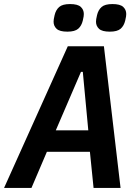

<svg xmlns="http://www.w3.org/2000/svg" viewBox="-49 -926 669 946"><path d="M412 0 394 -178H182L106 0H-29L285 -698H463L545 0ZM359 -572H350L226 -284H386ZM283 -770Q245 -770 230 -784Q215 -798 215 -819Q215 -824 216 -831.5Q217 -839 220 -851Q226 -877 242.5 -891.5Q259 -906 296 -906Q334 -906 349 -892Q364 -878 364 -857Q364 -852 363 -844.5Q362 -837 359 -825Q353 -799 336.5 -784.5Q320 -770 283 -770ZM492 -770Q454 -770 439 -784Q424 -798 424 -819Q424 -824 425 -831.5Q426 -839 429 -851Q435 -877 451.5 -891.5Q468 -906 505 -906Q543 -906 558 -892Q573 -878 573 -857Q573 -852 572 -844.5Q571 -837 568 -825Q562 -799 545.5 -784.5Q529 -770 492 -770Z"/></svg>

Font: IBM Plex Mono SemiBold
Style: Italic
Weight: 600
Italic angle: -9°
Monospace: yes
Designer: Mike Abbink, Paul van der Laan, Pieter van Rosmalen
Foundry: Bold Monday
Version: Version 2.3